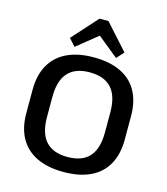

<svg xmlns="http://www.w3.org/2000/svg" viewBox="-135 -1048 1013 1162"><g transform="rotate(15 371.5 -467.5)"><path d="M371 9Q273 9 204 -24Q135 -57 99 -121Q63 -185 63 -277V-423Q63 -515 99 -579Q135 -643 204 -676Q273 -709 371 -709Q471 -709 540 -676Q609 -643 644.5 -579Q680 -515 680 -423V-277Q680 -185 644.5 -121Q609 -57 540 -24Q471 9 371 9ZM371 -85Q463 -85 508 -135Q553 -185 553 -288V-412Q553 -515 507.5 -565Q462 -615 371 -615Q281 -615 235.5 -565Q190 -515 190 -412V-288Q190 -185 235.5 -135Q281 -85 371 -85ZM200 -785 343 -944H399L542 -785L501 -740L337 -873H406L241 -740Z"/></g></svg>

Font: Pathway Extreme 12pt SemiBold
Style: Regular
Weight: 600
Version: Version 1.001;gftools[0.9.26]